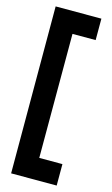

<svg xmlns="http://www.w3.org/2000/svg" viewBox="-132 -797 564 969"><g transform="rotate(15 150.0 -313.0)"><path d="M271 -749V-637H150V11H271V123H33L32 -749Z"/></g></svg>

Font: TypoPRO Titillium Text
Style: 800 wt
Weight: 800
Designer: Accademia di Belle Arti di Urbino and others
Foundry: Accademia di Belle Arti di Urbino and others.
Version: Version 25.000